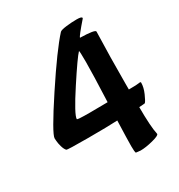

<svg xmlns="http://www.w3.org/2000/svg" viewBox="-177 -835 927 993"><g transform="rotate(-30 286.0 -338.5)"><path d="M480 -160Q480 -44 491 6Q491 16 448 27Q405 38 374 38L347 35Q343 29 343 -6Q343 -41 347 -157Q290 -154 168.5 -154Q47 -154 43 -158Q34 -167 28 -187.5Q22 -208 21 -224L20 -239Q20 -266 140 -448Q260 -630 324 -700Q331 -707 363 -711Q395 -715 426 -715Q457 -715 457 -706Q457 -704 456 -703Q394 -632 394 -624Q484 -622 484 -609Q479 -458 479 -304V-266Q529 -266 540.5 -268.5Q552 -271 552 -265Q552 -237 537.5 -204Q523 -171 515 -163Q514 -162 480 -160ZM243 -263 351 -264Q358 -432 358 -499.5Q358 -567 355 -567Q333 -545 251 -419.5Q169 -294 169 -268Q169 -263 243 -263Z"/></g></svg>

Font: Bubblegum Sans
Style: Regular
Weight: 400
Designer: Angel Koziupa and Alejandro Paul
Foundry: Angel Koziupa and Alejandro Paul
Version: Version 1.001